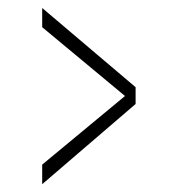

<svg xmlns="http://www.w3.org/2000/svg" viewBox="-20 -508 432 480"><path d="M85.5 -47.5V-96.5L292.5 -268L85.5 -440V-488L319 -290V-248Z"/></svg>

Font: Imbue 10pt Black
Style: Regular
Weight: 900
Designer: Tyler Finck
Foundry: Etcetera Type Company
Version: Version 1.102; ttfautohint (v1.8.3)